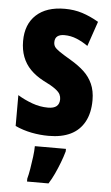

<svg xmlns="http://www.w3.org/2000/svg" viewBox="-55 -597 494 855"><g transform="rotate(5 192.0 -169.5)"><path d="M358 -165Q358 -108 336.5 -68.5Q315 -29 275 -9.5Q235 10 177 10Q138 10 100 2.5Q62 -5 27 -21V-159Q56 -141 91.5 -128Q127 -115 163 -115Q189 -115 201.5 -125.5Q214 -136 214 -157Q214 -168 209 -178.5Q204 -189 186.5 -202Q169 -215 132 -233Q98 -251 74.5 -275Q51 -299 39 -330.5Q27 -362 27 -401Q27 -476 72.5 -518Q118 -560 200 -560Q242 -560 278 -548.5Q314 -537 352 -515L314 -404Q290 -421 263.5 -432Q237 -443 208 -443Q188 -443 177 -434.5Q166 -426 166 -408Q166 -396 171.5 -387.5Q177 -379 194.5 -367Q212 -355 246 -335Q280 -315 305 -292Q330 -269 344 -238Q358 -207 358 -165ZM259 72Q252 97 242 123Q232 149 220.5 174Q209 199 195 221H99V208Q104 190 108.5 163Q113 136 116.5 108.5Q120 81 120 61H259Z"/></g></svg>

Font: Noto Sans Khmer ExtraCondensed ExtraBold
Style: Regular
Weight: 800
Width: 2
Designer: Danh Hong and the Monotype Design Team
Foundry: Monotype Imaging Inc.
Version: Version 2.004